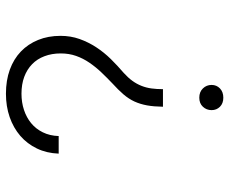

<svg xmlns="http://www.w3.org/2000/svg" viewBox="-82 -678 765 640"><g transform="rotate(-90 300.0 -358.5)"><path d="M263.7 -197.3Q264.2 -228 268.3 -250.7Q272.5 -273.4 281.2 -292.5Q290 -311.5 304.9 -328.9Q319.8 -346.2 341.8 -366.2Q360.8 -384.3 378.7 -403.1Q396.5 -421.9 410.6 -442.6Q424.8 -463.4 433.1 -486.8Q441.4 -510.3 441.4 -538.1Q441.4 -567.9 432.1 -592.3Q422.9 -616.7 405.5 -633.5Q388.2 -650.4 363.3 -659.7Q338.4 -668.9 307.1 -668.9Q278.3 -668.9 253.2 -660.6Q228 -652.3 209 -636.7Q189.9 -621.1 178.5 -597.9Q167 -574.7 166 -544.9H107.4Q108.9 -585 124.5 -617.4Q140.1 -649.9 166.7 -672.9Q193.4 -695.8 229.2 -708.3Q265.1 -720.7 307.1 -720.7Q351.6 -720.7 387.2 -707.8Q422.9 -694.8 447.8 -670.9Q472.7 -647 486.3 -613.5Q500 -580.1 500 -538.6Q500 -504.9 489.5 -475.3Q479 -445.8 461.9 -419.7Q444.8 -393.6 422.4 -370.8Q399.9 -348.1 376.5 -328.1Q360.4 -313.5 350.1 -299.3Q339.8 -285.2 333.5 -269.3Q327.1 -253.4 324.7 -235.8Q322.3 -218.3 322.3 -197.3ZM252.4 -35.2Q252.4 -52.2 263.7 -64.2Q274.9 -76.2 293.9 -76.2Q313 -76.2 324.7 -64.2Q336.4 -52.2 336.4 -35.2Q336.4 -18.6 324.7 -7.3Q313 3.9 293.9 3.9Q274.9 3.9 263.7 -7.3Q252.4 -18.6 252.4 -35.2Z"/></g></svg>

Font: Roboto Mono Light
Style: Regular
Weight: 300
Designer: Google
Version: Version 2.000985; 2015; ttfautohint (v1.3)